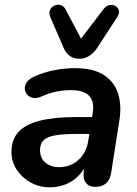

<svg xmlns="http://www.w3.org/2000/svg" viewBox="-20 -790 587 820"><path d="M193 10Q148 10 111 -10.5Q74 -31 51.5 -65Q29 -99 29 -141Q29 -193 58 -225.5Q87 -258 148 -274Q209 -290 304 -290H384L373 -218H310Q251 -218 216 -212Q181 -206 166 -191Q151 -176 151 -149Q151 -114 174.5 -95Q198 -76 232 -76Q264 -76 290 -89.5Q316 -103 334 -128.5Q352 -154 357 -189L376 -308Q384 -355 361.5 -380Q339 -405 283 -405Q250 -405 219 -398.5Q188 -392 155 -377Q136 -369 121 -372Q106 -375 96.5 -385.5Q87 -396 86 -410.5Q85 -425 94.5 -439Q104 -453 126 -463Q168 -482 213.5 -490.5Q259 -499 299 -499Q378 -499 423 -470Q468 -441 484 -391Q500 -341 490 -277L455 -54Q451 -23 433.5 -7.5Q416 8 387 8Q360 8 346.5 -9.5Q333 -27 338 -61L348 -124L355 -104Q341 -65 315.5 -39.5Q290 -14 258.5 -2Q227 10 193 10ZM319 -539Q296 -539 279 -550.5Q262 -562 252 -585L195 -717Q188 -734 193.5 -747Q199 -760 211.5 -766Q224 -772 238 -768.5Q252 -765 260 -750L326 -625L423 -752Q434 -766 448 -768.5Q462 -771 473 -764.5Q484 -758 487.5 -745.5Q491 -733 480 -716L396 -587Q381 -564 361.5 -551.5Q342 -539 319 -539Z"/></svg>

Font: Nunito ExtraLight
Style: Italic
Weight: 200
Italic angle: -9°
Designer: Vernon Adams
Foundry: Vernon Adams
Version: Version 3.602